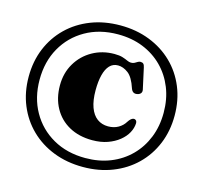

<svg xmlns="http://www.w3.org/2000/svg" viewBox="-118 -908 1175 1110"><g transform="rotate(15 469.5 -352.5)"><path d="M470 71.5Q565.5 71.5 645.5 40.2Q725.5 9 784 -48Q842.5 -105 874.5 -182.5Q906.5 -260 906.5 -352Q906.5 -444.5 874.5 -522Q842.5 -599.5 784 -656.2Q725.5 -713 645.5 -744.2Q565.5 -775.5 470 -775.5Q374 -775.5 294 -744.2Q214 -713 155.5 -656Q97 -599 65 -521.8Q33 -444.5 33 -352Q33 -260 65 -182.5Q97 -105 155.5 -48Q214 9 294 40.2Q374 71.5 470 71.5ZM470 18Q360 18 276.2 -29.8Q192.5 -77.5 145.5 -161Q98.5 -244.5 98.5 -352Q98.5 -460 145.5 -543.2Q192.5 -626.5 276.2 -674.2Q360 -722 470 -722Q552.5 -722 620.2 -694.8Q688 -667.5 737.5 -617.8Q787 -568 814 -500.5Q841 -433 841 -352Q841 -271 814 -203.5Q787 -136 737.5 -86.2Q688 -36.5 620.2 -9.2Q552.5 18 470 18ZM702.5 -252.5Q701.5 -223.5 686.2 -195.2Q671 -167 642.2 -143.8Q613.5 -120.5 573.2 -106.2Q533 -92 482 -92Q403 -92 344 -124.5Q285 -157 252.8 -215.5Q220.5 -274 220.5 -350.5Q220.5 -424.5 254.8 -482.5Q289 -540.5 347.8 -573.8Q406.5 -607 479 -607Q509.5 -607 528.2 -601Q547 -595 559.5 -589Q572 -583 583 -583Q595.5 -583 604 -587.8Q612.5 -592.5 620 -597.2Q627.5 -602 636 -602Q647.5 -602 653.5 -596Q659.5 -590 662.5 -575L690 -449.5Q692.5 -436.5 685.8 -428.2Q679 -420 667 -417.5Q653 -414 643 -419.5Q633 -425 627.5 -440.5Q607 -503.5 577 -526Q547 -548.5 516 -548.5Q486 -548.5 466.2 -527.5Q446.5 -506.5 436.8 -468Q427 -429.5 427 -376.5Q427 -315.5 442 -274.5Q457 -233.5 484.8 -213.2Q512.5 -193 550 -193Q584.5 -193 610.8 -208Q637 -223 651.5 -247.5Q659 -259 665.5 -264.8Q672 -270.5 677.5 -272.5Q683 -274.5 688 -273.5Q702.5 -270 702.5 -252.5Z"/></g></svg>

Font: Fraunces ExtraBold
Style: Regular
Weight: 800
Version: Version 1.000;[b76b70a41]